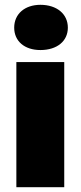

<svg xmlns="http://www.w3.org/2000/svg" viewBox="-20 -778 335 798"><path d="M148 -570C217 -570 262 -607 262 -663C262 -720 216 -758 148 -758C83 -758 39 -720 39 -663C39 -607 82 -570 148 -570ZM48 0H247V-520H48Z"/></svg>

Font: Fixel Text Black
Style: Regular
Weight: 900
Width: 4
Designer: AlfaBravo + MacPaw
Foundry: Kyrylo Tkachov, Marchela Mozhyna, Serhii Makarenko, Maria Weinstein, Zakhar Kryvoshyya
Version: Version 1.211